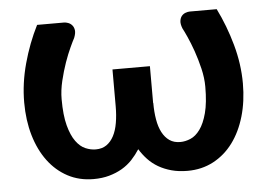

<svg xmlns="http://www.w3.org/2000/svg" viewBox="-43 -568 879 631"><g transform="rotate(-5 396.5 -252.5)"><path d="M693 -513Q721.5 -455.5 739.5 -390.8Q757.5 -326 757.5 -262.5Q757.5 -203.5 743 -154Q728.5 -104.5 701.8 -68.5Q675 -32.5 636.8 -12.2Q598.5 8 551.5 8Q522.5 8 498.8 1.5Q475 -5 455.8 -16.2Q436.5 -27.5 421.8 -43.2Q407 -59 396 -77Q384.5 -59 369.8 -43.2Q355 -27.5 335.8 -16.2Q316.5 -5 293.2 1.5Q270 8 241.5 8Q194.5 8 156.5 -12.2Q118.5 -32.5 91.8 -68.5Q65 -104.5 50.5 -154Q36 -203.5 36 -262.5Q36 -326 53.8 -390.8Q71.5 -455.5 100.5 -513H189Q195.5 -513 203 -510.2Q210.5 -507.5 216 -501Q221.5 -494.5 222.8 -484.5Q224 -474.5 218 -459.5Q213.5 -451.5 203.8 -430.5Q194 -409.5 184.2 -381.8Q174.5 -354 167 -322.8Q159.5 -291.5 159.5 -262.5Q159.5 -209.5 168.5 -175.8Q177.5 -142 191.8 -122.5Q206 -103 223.2 -95.8Q240.5 -88.5 257 -88.5Q278 -88.5 292.5 -98.5Q307 -108.5 316.5 -126.5Q326 -144.5 330.2 -169.5Q334.5 -194.5 334.5 -224V-345.5H458V-224H458.5Q458.5 -194.5 462.8 -169.5Q467 -144.5 476.5 -126.5Q486 -108.5 500.5 -98.5Q515 -88.5 536 -88.5Q552.5 -88.5 569.8 -95.8Q587 -103 601.2 -122.5Q615.5 -142 624.5 -175.8Q633.5 -209.5 633.5 -262.5Q633.5 -291.5 626 -322.8Q618.5 -354 608.8 -381.8Q599 -409.5 589.5 -430.5Q580 -451.5 575.5 -459.5Q569.5 -474.5 570.8 -484.5Q572 -494.5 577.2 -501Q582.5 -507.5 590.2 -510.2Q598 -513 604 -513Z"/></g></svg>

Font: Lato 2
Style: Bold
Weight: 700
Designer: Lukasz Dziedzic with Adam Twardoch and Botio Nikoltchev
Foundry: tyPoland Lukasz Dziedzic
Version: Version 2.015; 2015-08-06; http://www.latofonts.com/